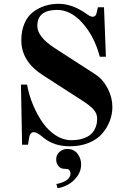

<svg xmlns="http://www.w3.org/2000/svg" viewBox="-20 -750 660 1008"><path d="M90 -306H122Q132 -250 154 -198Q176 -146 205 -105Q234 -64 273 -39Q312 -14 353 -14Q388 -14 413.5 -22Q439 -30 453.5 -42Q468 -54 476.5 -70Q485 -86 487.5 -100Q490 -114 490 -128Q490 -154 471 -175Q452 -196 418 -218L204 -356Q92 -428 92 -538Q92 -588 108 -626Q124 -664 152.5 -686Q181 -708 215 -719Q249 -730 288 -730Q358 -730 430 -680Q454 -662 466 -662Q484 -662 488 -685L494 -712H526L536 -452H504Q476 -558 414 -628Q352 -698 280 -698Q176 -698 176 -614Q176 -557 265 -499L480 -360Q521 -333 545.5 -285.5Q570 -238 570 -188Q570 -150 556 -114Q542 -78 516 -48Q490 -18 446 0Q402 18 347 18Q264 18 210 -26Q188 -44 177.5 -50Q167 -56 158 -56Q136 -56 132 -22L127 10H96ZM275 86Q275 62 293 47Q311 32 332 32Q368 32 387 57Q406 82 406 113Q406 148 385.5 176Q365 204 337.5 219Q310 234 282 238L276 216Q309 210 329.5 196Q350 182 350 161Q350 146 340 140Q334 136 316 136Q299 136 287 122Q275 108 275 86Z"/></svg>

Font: Old Standard TT
Style: Bold
Weight: 700
Designer: Alexey Kryukov <alexios@thessalonica.org.ru>
Version: Version 2.2